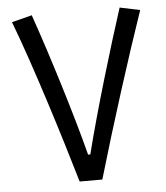

<svg xmlns="http://www.w3.org/2000/svg" viewBox="-51 -749 688 795"><g transform="rotate(-5 293.0 -351.5)"><path d="M248 0H342.3C405.8 -217.8 498 -507.3 559.6 -685.5L475.6 -703.1C424.3 -544.4 346.2 -285.6 301.8 -107.9H292.5C251.5 -268.6 172.9 -523.9 110.4 -703.1L26.4 -681.6C98.1 -494.6 196.3 -177.7 248 0Z"/></g></svg>

Font: Cascadia Code SemiLight
Style: Regular
Weight: 350
Monospace: yes
Designer: Aaron Bell
Foundry: Saja Typeworks
Version: Version 2404.023